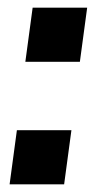

<svg xmlns="http://www.w3.org/2000/svg" viewBox="-20 -480 290 500"><path d="M147 0H5L24 -141H166ZM188 -319H46L65 -460H207Z"/></svg>

Font: Tanohe Sans SemiBold
Style: Italic
Weight: 600
Designer: Village Type and Design LLC & Cristiano Sobral
Foundry: Cooper Hewitt Smithsonian Design Museum
Version: Version 1.00;September 29, 2021;FontCreator 13.0.0.2655 64-b